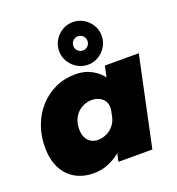

<svg xmlns="http://www.w3.org/2000/svg" viewBox="-147 -939 987 1072"><g transform="rotate(-20 346.0 -403.0)"><path d="M229 13Q168 13 120.8 -13.2Q73.5 -39.5 47 -91Q20.5 -142.5 20.5 -217Q20.5 -284.5 42.5 -343.5Q64.5 -402.5 104.8 -447.2Q145 -492 200 -517Q255 -542 320.5 -542Q374 -542 418.5 -517Q463 -492 489.8 -447Q516.5 -402 516.5 -342.5Q516.5 -328.5 514.2 -309.5Q512 -290.5 508 -276L436.5 -272Q438 -279 439 -286.2Q440 -293.5 440 -300Q440 -325.5 427.8 -342.2Q415.5 -359 396.2 -367.2Q377 -375.5 356 -375.5Q331 -375.5 309 -366.2Q287 -357 270.2 -340Q253.5 -323 244 -299.2Q234.5 -275.5 234.5 -246.5Q234.5 -216.5 244.5 -196Q254.5 -175.5 272.5 -164.8Q290.5 -154 313.5 -154Q340 -154 364.8 -165.2Q389.5 -176.5 407.8 -198.8Q426 -221 433 -254L501.5 -244.5Q485 -166 443.8 -108Q402.5 -50 346.5 -18.5Q290.5 13 229 13ZM580 0H378.5L491 -531H692.5ZM405 -652Q422.5 -652 434.8 -664.2Q447 -676.5 447 -694Q447 -711.5 434.8 -723.8Q422.5 -736 405 -736Q387.5 -736 375.2 -723.8Q363 -711.5 363 -694Q363 -676.5 375.2 -664.2Q387.5 -652 405 -652ZM405.5 -567.5Q370.5 -567.5 341.8 -584.8Q313 -602 295.8 -630.8Q278.5 -659.5 278.5 -694Q278.5 -729 295.8 -757.5Q313 -786 341.8 -803.2Q370.5 -820.5 405 -820.5Q440 -820.5 468.5 -803.2Q497 -786 514.2 -757.5Q531.5 -729 531.5 -694.5Q531.5 -659.5 514.2 -630.8Q497 -602 468.5 -584.8Q440 -567.5 405.5 -567.5Z"/></g></svg>

Font: Epilogue Black
Style: Italic
Weight: 900
Italic angle: -12°
Designer: Tyler Finck
Foundry: Etcetera Type Co
Version: Version 2.111